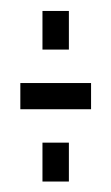

<svg xmlns="http://www.w3.org/2000/svg" viewBox="-20 -510 205 354"><path d="M58.3 -489.8H107V-418.6H58.3ZM107 -247V-175.3H58.3V-247ZM17.5 -308.6V-356.9H147.9V-308.6Z"/></svg>

Font: Marapfhont
Style: Book
Weight: 400
Version: Version 0.15